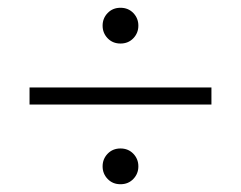

<svg xmlns="http://www.w3.org/2000/svg" viewBox="-20 -567 620 494"><path d="M290 -455Q270 -455 257 -468.5Q244 -482 244 -501Q244 -520 257 -533.5Q270 -547 290 -547Q310 -547 323 -533.5Q336 -520 336 -501Q336 -482 323 -468.5Q310 -455 290 -455ZM56 -342H524V-298H56ZM290 -93Q270 -93 257 -106.5Q244 -120 244 -139Q244 -158 257 -171.5Q270 -185 290 -185Q310 -185 323 -171.5Q336 -158 336 -139Q336 -120 323 -106.5Q310 -93 290 -93Z"/></svg>

Font: Murecho Light
Style: Regular
Weight: 300
Designer: Neil Summerour
Foundry: Positype
Version: Version 1.010; ttfautohint (v1.8.3)